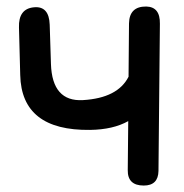

<svg xmlns="http://www.w3.org/2000/svg" viewBox="-20 -553 574 598"><path d="M427.7 24.9Q377 24.9 377.9 -23.4Q378.4 -99.6 379.4 -175.8Q332.5 -149.4 260.7 -148.4Q46.9 -145.5 43 -319.3L39.1 -467.3Q37.1 -525.9 85.9 -530.3Q132.8 -534.7 134.8 -476.1L138.7 -353.5Q142.6 -235.8 238.3 -241.2Q346.7 -247.6 380.4 -314Q380.9 -397 381.8 -480Q382.8 -533.2 435.5 -532.7Q479 -531.7 478 -479L473.6 -20.5Q472.7 24.9 427.7 24.9Z"/></svg>

Font: Comic Relief LRS
Style: Regular
Weight: 400
Designer: Jeff Davis
Foundry: Loudifier
Version: Version 1.0